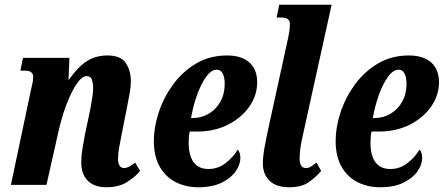

<svg xmlns="http://www.w3.org/2000/svg" viewBox="-20 -780 1872 810"><path d="M429 10Q376 10 348.5 -19.5Q321 -49 323 -100Q323 -122 327 -147.5Q331 -173 338 -211L355 -291Q358 -304 362 -325.5Q366 -347 369.5 -369.5Q373 -392 373 -409Q373 -427 368 -443Q363 -459 346 -459Q328 -459 309.5 -434.5Q291 -410 274 -372Q257 -334 244.5 -292.5Q232 -251 225 -218L176 0H26L110 -398Q113 -411 116.5 -426.5Q120 -442 120 -456Q120 -482 85 -482H66L77 -536H273L269 -444H271Q308 -497 345.5 -521.5Q383 -546 434 -546Q490 -546 511 -513.5Q532 -481 532 -438Q532 -411 525 -376Q518 -341 513 -313L493 -212Q487 -182 482.5 -157Q478 -132 478 -111Q478 -71 504 -71Q522 -71 550 -94L571 -59Q551 -34 516 -12Q481 10 429 10Z M816 10Q764 10 721.5 -11.5Q679 -33 654 -76.5Q629 -120 629 -186Q629 -243 649.5 -305.5Q670 -368 709.5 -422.5Q749 -477 806.5 -511.5Q864 -546 938 -546Q999 -546 1032 -516.5Q1065 -487 1065 -433Q1065 -378 1032 -330.5Q999 -283 941.5 -254Q884 -225 812 -225H780Q778 -215 777 -203.5Q776 -192 776 -177Q776 -124 797 -95.5Q818 -67 860 -67Q900 -67 932.5 -92.5Q965 -118 983 -149Q994 -137 994 -113Q994 -86 974.5 -57.5Q955 -29 915.5 -9.5Q876 10 816 10ZM793 -282Q830 -282 861 -300.5Q892 -319 910 -351.5Q928 -384 928 -427Q928 -454 919.5 -470Q911 -486 895 -486Q871 -486 849 -455Q827 -424 810.5 -377Q794 -330 786 -282Z M1200 10Q1146 10 1117.5 -17Q1089 -44 1089 -90Q1089 -118 1096 -158Q1103 -198 1117 -261L1196 -622Q1199 -636 1201 -650.5Q1203 -665 1203 -679Q1203 -706 1168 -706H1147L1158 -760H1379L1258 -211Q1251 -181 1247.5 -156.5Q1244 -132 1244 -112Q1244 -71 1271 -71Q1282 -71 1291.5 -77Q1301 -83 1315 -94L1335 -59Q1314 -34 1283.5 -12Q1253 10 1200 10Z M1583 10Q1531 10 1488.5 -11.5Q1446 -33 1421 -76.5Q1396 -120 1396 -186Q1396 -243 1416.5 -305.5Q1437 -368 1476.5 -422.5Q1516 -477 1573.5 -511.5Q1631 -546 1705 -546Q1766 -546 1799 -516.5Q1832 -487 1832 -433Q1832 -378 1799 -330.5Q1766 -283 1708.5 -254Q1651 -225 1579 -225H1547Q1545 -215 1544 -203.5Q1543 -192 1543 -177Q1543 -124 1564 -95.5Q1585 -67 1627 -67Q1667 -67 1699.5 -92.5Q1732 -118 1750 -149Q1761 -137 1761 -113Q1761 -86 1741.5 -57.5Q1722 -29 1682.5 -9.5Q1643 10 1583 10ZM1560 -282Q1597 -282 1628 -300.5Q1659 -319 1677 -351.5Q1695 -384 1695 -427Q1695 -454 1686.5 -470Q1678 -486 1662 -486Q1638 -486 1616 -455Q1594 -424 1577.5 -377Q1561 -330 1553 -282Z"/></svg>

Font: Noto Serif ExtraCondensed ExtraBold
Style: Italic
Weight: 800
Width: 2
Italic angle: -12°
Designer: Monotype Design Team
Foundry: Monotype Imaging Inc.
Version: Version 2.013